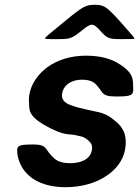

<svg xmlns="http://www.w3.org/2000/svg" viewBox="-20 -770 580 800"><path d="M272 -90C245 -90 222 -96 207 -109C165 -145 181 -168 120 -168C59 -168 49 -164 52 -136C52 -125 55 -115 58 -104C80 -34 149 10 253 10C321 10 380 -8 423 -37C460 -61 494 -99 502 -152C506 -178 504 -200 497 -219C489 -238 476 -254 460 -266C416 -303 398 -300 343 -313C321 -318 300 -323 283 -329C258 -337 234 -349 239 -380C245 -418 280 -438 322 -438C347 -438 366 -432 378 -420C412 -387 398 -368 463 -368C527 -368 537 -372 535 -404C533 -434 543 -468 462 -512C430 -529 388 -538 338 -538C272 -538 217 -519 176 -489C142 -463 110 -425 102 -374C100 -362 100 -351 101 -341C103 -315 95 -289 167 -248C247 -202 268 -213 294 -207C315 -201 326 -205 351 -182C360 -174 366 -163 363 -146C357 -106 317 -90 272 -90ZM479 -682C423 -744 412 -750 375 -750C338 -750 326 -744 252 -683C176 -621 169 -615 168 -611C167 -607 172 -607 222 -607C272 -607 281 -610 321 -643C361 -675 367 -675 397 -643C426 -610 433 -607 484 -607C535 -607 540 -607 540 -610C540 -613 535 -619 479 -682Z"/></svg>

Font: Asimov Print
Style: AIt
Weight: 500
Designer: Google
Version: Version 2.000980: 2014